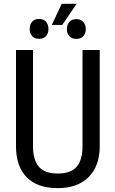

<svg xmlns="http://www.w3.org/2000/svg" viewBox="-20 -972 602 1002"><path d="M500.5 -710.9V-205.6Q499.5 -104.5 441.9 -47.4Q384.3 9.8 281.2 9.8Q175.8 9.8 120.1 -46.1Q64.5 -102.1 63.5 -205.6V-710.9H152.3V-209Q152.3 -137.2 182.9 -101.8Q213.4 -66.4 281.2 -66.4Q349.6 -66.4 380.1 -101.8Q410.6 -137.2 410.6 -209V-710.9ZM301.8 -952.1H379.9L304.7 -841.8H250.5ZM134.8 -820.8Q134.8 -842.8 147 -857.9Q159.2 -873 183.6 -873Q208.5 -873 220.7 -857.9Q232.9 -842.8 232.9 -820.8Q232.9 -799.3 220.7 -784.4Q208.5 -769.5 183.6 -769.5Q159.2 -769.5 147 -784.4Q134.8 -799.3 134.8 -820.8ZM329.1 -819.8Q329.1 -841.8 341.3 -856.9Q353.5 -872.1 378.4 -872.1Q402.8 -872.1 415.3 -856.9Q427.7 -841.8 427.7 -819.8Q427.7 -798.3 415.3 -783.7Q402.8 -769 378.4 -769Q353.5 -769 341.3 -783.7Q329.1 -798.3 329.1 -819.8Z"/></svg>

Font: Roboto Condensed
Style: Regular
Weight: 400
Designer: Google
Version: Version 2.001047; 2015